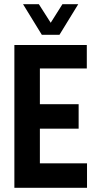

<svg xmlns="http://www.w3.org/2000/svg" viewBox="-20 -899 485 919"><path d="M180.2 -732.4 90.3 -878.9H166L222.7 -790L278.8 -878.9H354.5L264.6 -732.4ZM48.8 0V-683.6H395.5V-571.3H170.9V-400.4H356.4V-283.2H170.9V-117.2H396.5V0Z"/></svg>

Font: California Gothic
Style: Regular
Weight: 400
Version: Version 2.2;